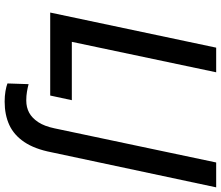

<svg xmlns="http://www.w3.org/2000/svg" viewBox="-82 -672 950 826"><g transform="rotate(90 393.0 -259.0)"><path d="M34 0 185 -714H291L160 -93H411L391 0ZM417 196Q393 196 372.5 192.5Q352 189 339 184L342 93Q357 97 374.5 100Q392 103 412 103Q442 103 465 90.5Q488 78 505.5 51.5Q523 25 532 -18L679 -714H786L635 -5Q621 67 591 111.5Q561 156 517.5 176Q474 196 417 196Z"/></g></svg>

Font: Noto Sans Display Medium
Style: Italic
Weight: 500
Italic angle: -12°
Designer: Monotype Design Team
Foundry: Monotype Imaging Inc.
Version: Version 2.003